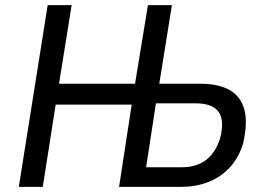

<svg xmlns="http://www.w3.org/2000/svg" viewBox="-20 -725 1027 745"><path d="M53 0 165 -705H258L209 -400H504L554 -705H647L598 -400H759Q828 -400 871 -375.5Q914 -351 928 -300.5Q942 -250 923 -167Q905 -110 869.5 -73Q834 -36 786.5 -18Q739 0 684 0H442L491 -319H196L146 0ZM547 -76H685Q742 -76 779 -104Q816 -132 834 -188Q852 -258 828 -291Q804 -324 740 -324H585Z"/></svg>

Font: Nunito Sans 7pt Condensed Medium
Style: Italic
Weight: 500
Width: 3
Italic angle: -9°
Designer: Vernon Adams
Foundry: Vernon Adams
Version: Version 3.101;gftools[0.9.27]